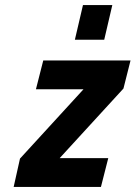

<svg xmlns="http://www.w3.org/2000/svg" viewBox="-20 -739 536 759"><path d="M122 -386C122 -386 310 -386 310 -386C310 -386 59 -112 59 -112C59 -112 34 0 34 0C34 0 379 0 379 0C379 0 408 -114 408 -114C408 -114 216 -114 216 -114C216 -114 468 -389 468 -389C468 -389 496 -500 496 -500C496 -500 151 -500 151 -500C151 -500 122 -386 122 -386ZM392 -582C392 -582 424 -719 424 -719C424 -719 308 -719 308 -719C308 -719 276 -582 276 -582C276 -582 392 -582 392 -582Z"/></svg>

Font: My Font
Style: Bold Italic
Weight: 500
Version: Version 0.001